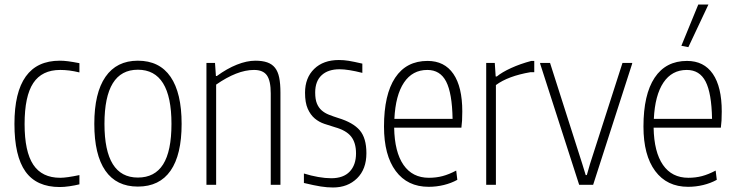

<svg xmlns="http://www.w3.org/2000/svg" viewBox="-20 -819 3258 851"><path d="M245 10Q142 10 93 -58.5Q44 -127 44 -270Q44 -550 245 -550Q262 -550 281.5 -547.5Q301 -545 332 -539V-498Q307 -504 287 -506.5Q267 -509 247 -509Q166 -509 127.5 -451Q89 -393 89 -269Q89 -147 127.5 -89Q166 -31 247 -31Q275 -31 332 -43V-2Q312 3 288 6.5Q264 10 245 10Z M591 8Q496 8 447 -62.5Q398 -133 398 -270Q398 -407 447.5 -478.5Q497 -550 591 -550Q687 -550 736 -478.5Q785 -407 785 -270Q785 -133 736 -62.5Q687 8 591 8ZM591 -32Q666 -32 703 -90.5Q740 -149 740 -270Q740 -510 591 -510Q443 -510 443 -270Q443 -32 591 -32Z M895 -540H933L937 -482H941Q986 -515 1030 -532.5Q1074 -550 1112 -550Q1143 -550 1164.5 -542.5Q1186 -535 1199 -518.5Q1212 -502 1217.5 -475Q1223 -448 1223 -409V0H1180V-405Q1180 -461 1163 -485Q1146 -509 1106 -509Q1068 -509 1026 -492.5Q984 -476 938 -444V0H895Z M1456 12Q1430 12 1401.5 7.5Q1373 3 1327 -8V-50Q1359 -40 1390.5 -34.5Q1422 -29 1448 -29Q1502 -29 1530 -58.5Q1558 -88 1558 -139Q1558 -186 1536.5 -213.5Q1515 -241 1465 -255Q1442 -262 1418 -270Q1394 -278 1375 -294Q1356 -310 1344 -337Q1332 -364 1332 -408Q1332 -474 1372.5 -513.5Q1413 -553 1482 -553Q1504 -553 1525.5 -549.5Q1547 -546 1586 -537V-496Q1523 -512 1485 -512Q1434 -512 1405.5 -485.5Q1377 -459 1377 -409Q1377 -379 1384.5 -360.5Q1392 -342 1405.5 -330Q1419 -318 1438 -310.5Q1457 -303 1479 -296Q1545 -276 1574.5 -241.5Q1604 -207 1604 -140Q1604 -69 1562.5 -28.5Q1521 12 1456 12Z M1880 9Q1786 9 1734 -61Q1682 -131 1682 -258Q1682 -400 1731.5 -474.5Q1781 -549 1875 -549Q1950 -549 1989.5 -491.5Q2029 -434 2029 -325Q2029 -300 2028 -284.5Q2027 -269 2025 -253H1727Q1729 -145 1768.5 -88Q1808 -31 1881 -31Q1913 -31 1941.5 -38.5Q1970 -46 2002 -63L2007 -22Q1980 -7 1947 1Q1914 9 1880 9ZM1874 -509Q1808 -509 1770.5 -453Q1733 -397 1728 -292H1986Q1984 -406 1957.5 -457.5Q1931 -509 1874 -509Z M2135 -540H2173L2177 -480H2182Q2205 -499 2245.5 -517.5Q2286 -536 2335 -549H2348V-499H2331Q2232 -482 2178 -442V0H2135Z M2374 -537V-540H2418L2561 -92L2576 -43H2581L2595 -92L2739 -540H2782V-537L2609 0H2547Z M3000 -616 3075 -799H3120L3031 -610ZM3030 9Q2936 9 2884 -61Q2832 -131 2832 -258Q2832 -400 2881.5 -474.5Q2931 -549 3025 -549Q3100 -549 3139.5 -491.5Q3179 -434 3179 -325Q3179 -300 3178 -284.5Q3177 -269 3175 -253H2877Q2879 -145 2918.5 -88Q2958 -31 3031 -31Q3063 -31 3091.5 -38.5Q3120 -46 3152 -63L3157 -22Q3130 -7 3097 1Q3064 9 3030 9ZM3024 -509Q2958 -509 2920.5 -453Q2883 -397 2878 -292H3136Q3134 -406 3107.5 -457.5Q3081 -509 3024 -509Z"/></svg>

Font: Encode Sans Compressed
Style: ExtraLight
Weight: 200
Designer: Pablo Impallari, Andres Torresi
Foundry: Pablo Impallari, Andres Torresi
Version: Version 1.000; ttfautohint (v1.00) -l 8 -r 50 -G 200 -x 14 -